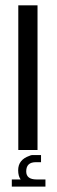

<svg xmlns="http://www.w3.org/2000/svg" viewBox="-20 -564 213 722"><path d="M102.5 19H134.3V45.9H114.7Q78.6 45.9 78.6 80.6Q78.6 110.8 117.7 110.8H150.9V137.7H24.4V110.8H57.6Q48.3 98.1 48.3 76.2Q48.3 36.6 90.8 22Q96.2 19 102.5 19ZM48.8 -543.9H121.1V0H48.8Z"/></svg>

Font: Gasq
Style: Regular
Weight: 400
Designer: Husham Jawad
Version: Version 1.00;December 29, 2020;FontCreator 13.0.0.2683 32-bi